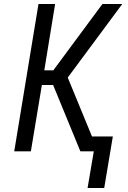

<svg xmlns="http://www.w3.org/2000/svg" viewBox="-20 -755 640 958"><path d="M417 183 448 0H381L245 -331H189L134 0H51L172 -735H255L201 -404H246L491 -735H590L318 -368L439 -74H543L500 183Z"/></svg>

Font: Iosevka Aile Oblique
Style: Regular
Weight: 400
Italic angle: -9°
Designer: Belleve Invis
Foundry: Belleve Invis
Version: Version 31.1.0; ttfautohint (v1.8.4)